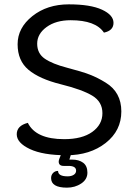

<svg xmlns="http://www.w3.org/2000/svg" viewBox="-20 -706 634 883"><path d="M458 -556Q420 -613 305 -613Q237 -613 194 -581.5Q151 -550 151 -505Q151 -460 186 -436Q221 -412 288.5 -394.5Q356 -377 392.5 -363Q429 -349 466 -326Q538 -282 538 -193.5Q538 -105 466 -48.5Q394 8 286 8Q178 8 117.5 -20.5Q57 -49 57 -88.5Q57 -128 108 -141Q145 -66 275 -66Q358 -66 404.5 -99.5Q451 -133 451 -185.5Q451 -238 404.5 -266Q358 -294 259.5 -318.5Q161 -343 111 -385Q61 -427 61 -502.5Q61 -578 129 -632Q197 -686 296.5 -686Q396 -686 449 -661.5Q502 -637 502 -601Q502 -565 458 -556ZM312 28Q343 28 362.5 42.5Q382 57 382 88Q382 119 353.5 138Q325 157 288 157Q215 157 215 113Q215 99 224 89.5Q233 80 247 80Q247 105 291 105Q308 105 319 98Q330 91 330 79Q330 57 295 57H273Q250 57 250 37Q250 32 253 24L268 -14H312L299 28Z"/></svg>

Font: Merge One
Style: Regular
Weight: 400
Designer: Kosal Sen
Foundry: Philatype
Version: Version 1.001